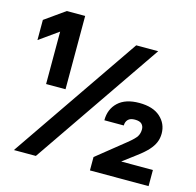

<svg xmlns="http://www.w3.org/2000/svg" viewBox="-112 -896 1033 1012"><g transform="rotate(15 405.0 -390.0)"><path d="M124 -380V-666L20 -592V-702L130 -780H230V-380ZM50 0 530 -700H650L170 0ZM465 0V-73L618 -196Q654 -225 664 -241.5Q674 -258 674 -280Q674 -297 663 -308.5Q652 -320 625 -320Q600 -320 588 -307.5Q576 -295 576 -275H470Q470 -336 510 -373.5Q550 -411 625 -411Q700 -411 740 -375Q780 -339 780 -285Q780 -259 770.5 -236.5Q761 -214 740.5 -191.5Q720 -169 685 -143L612 -88H785V0Z"/></g></svg>

Font: Golos Text Medium
Style: Regular
Weight: 500
Designer: A.Korolkova, Vitaly Kuzmin
Foundry: ParaType Ltd
Version: Version 2.004